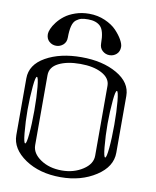

<svg xmlns="http://www.w3.org/2000/svg" viewBox="-106 -1102 962 1182"><g transform="rotate(10 375.0 -510.5)"><path d="M250 -854.5Q250 -825.2 231 -808.6Q211.9 -792 187.5 -792Q162.1 -792 143.6 -808.6Q125 -825.2 125 -854.5Q125 -867.2 133.3 -887.2Q141.6 -907.2 159.7 -930.7Q177.7 -954.1 203.6 -974.1Q229.5 -994.1 269 -1007.8Q308.6 -1021.5 354.5 -1021.5Q408.2 -1021.5 454.1 -1001.5Q500 -981.4 526.9 -953.1Q553.7 -924.8 568.4 -898.4Q583 -872.1 583 -854.5Q583 -825.2 564.5 -808.6Q545.9 -792 520.5 -792Q496.1 -792 477.1 -808.6Q458 -825.2 458 -854.5Q458 -933.6 431.6 -960Q405.3 -986.3 354.5 -986.3Q328.1 -986.3 312.5 -982.4Q296.9 -978.5 280.8 -966.3Q264.6 -954.1 257.3 -926.3Q250 -898.4 250 -854.5ZM89.8 -521.5Q83 -449.2 83 -375Q83 -300.8 89.8 -228.5Q95.7 -167 104.5 -167Q113.3 -167 119.1 -228.5Q125 -290 125 -375Q125 -460 119.1 -521.5Q113.3 -583 104.5 -583Q95.7 -583 89.8 -521.5ZM589.8 -521.5Q583 -449.2 583 -375Q583 -300.8 589.8 -228.5Q595.7 -167 604.5 -167Q613.3 -167 619.1 -228.5Q625 -290 625 -375Q625 -460 619.1 -521.5Q613.3 -583 604.5 -583Q595.7 -583 589.8 -521.5ZM542 -167V-604.5Q542 -652.3 488.3 -680.7Q436.5 -708 354.5 -708Q272.5 -708 219.7 -681.6Q167 -655.3 167 -604.5V-167Q167 -116.2 221.7 -79.1Q276.4 -42 354.5 -42Q429.7 -42 486.3 -79.1Q542 -115.2 542 -167ZM667 -208Q667 -120.1 575.2 -60.5Q482.4 0 354.5 0Q222.7 0 132.8 -60.5Q42 -122.1 42 -208V-562.5Q42 -648.4 131.8 -699.2Q221.7 -750 354.5 -750Q487.3 -750 577.1 -698.2Q667 -646.5 667 -562.5Z"/></g></svg>

Font: okolaksMetalik
Style: bold
Weight: 700
Width: 7
Version: Version 0.6